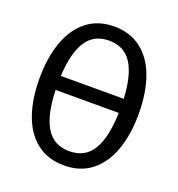

<svg xmlns="http://www.w3.org/2000/svg" viewBox="-132 -826 879 947"><g transform="rotate(20 307.5 -352.5)"><path d="M567.7 -352.3Q567.7 -243.6 538.2 -161.5Q508.7 -79.5 450.3 -33.8Q391.8 11.8 307.7 11.8Q223.6 11.8 165.1 -32.8Q106.7 -77.4 77.2 -159.2Q47.7 -241 47.7 -351.3Q47.7 -460 77.2 -542.6Q106.7 -625.1 165.1 -671.3Q223.6 -717.4 307.7 -717.4Q391.8 -717.4 450.3 -672.3Q508.7 -627.2 538.2 -544.9Q567.7 -462.6 567.7 -352.3ZM142.6 -397.9H472.8Q466.7 -520 427.2 -581.5Q387.7 -643.1 307.7 -643.1Q228.2 -643.1 188.5 -581.3Q148.7 -519.5 142.6 -397.9ZM473.3 -324.1H142.1Q145.6 -194.4 185.9 -128.7Q226.2 -63.1 307.7 -63.1Q390.3 -63.1 430 -128.5Q469.7 -193.8 473.3 -324.1Z"/></g></svg>

Font: Fira Code Fixed
Style: Regular
Weight: 400
Monospace: yes
Designer: Carrois Corporate, Edenspiekermann AG, Nikita Prokopov
Foundry: Carrois Corporate, Edenspiekermann AG, Nikita Prokopov
Version: Version 5.002